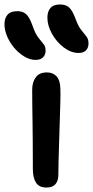

<svg xmlns="http://www.w3.org/2000/svg" viewBox="-62 -828 416 859"><path d="M146 11Q113 11 99 -11Q85 -33 85 -71Q85 -145 84.5 -196.5Q84 -248 83.5 -285.5Q83 -323 82.5 -356Q82 -389 82 -427Q82 -460 98 -482Q114 -504 148 -504Q175 -504 191 -486.5Q207 -469 208 -433Q209 -411 208 -372.5Q207 -334 205.5 -287.5Q204 -241 202.5 -194Q201 -147 200 -107Q199 -67 199 -44Q199 -20 186.5 -4.5Q174 11 146 11ZM290 -591Q256 -591 223.5 -615.5Q191 -640 170.5 -677Q150 -714 150 -749Q150 -776 163.5 -792Q177 -808 207 -808Q230 -808 245 -796.5Q260 -785 274 -749Q287 -712 301 -694.5Q315 -677 324.5 -665Q334 -653 334 -634Q334 -614 322.5 -602.5Q311 -591 290 -591ZM97 -560Q72 -560 47 -575Q22 -590 2 -613.5Q-18 -637 -30 -665Q-42 -693 -42 -720Q-42 -746 -28.5 -762Q-15 -778 16 -778Q39 -778 54 -765.5Q69 -753 82 -717Q95 -679 109 -660.5Q123 -642 132.5 -631Q142 -620 142 -602Q142 -583 130.5 -571.5Q119 -560 97 -560Z"/></svg>

Font: Shantell Sans Normal
Style: Regular
Weight: 500
Designer: Stephen Nixon, Anya Danilova, Shantell Martin
Foundry: Arrow Type
Version: Version 1.009;[a7da0bfa3]